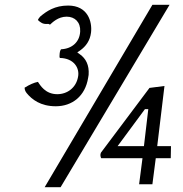

<svg xmlns="http://www.w3.org/2000/svg" viewBox="-20 -749 758 795"><path d="M262 -726C207 -726 173 -703 146 -680C142 -675 138 -670 137 -666C148 -656 157 -648 178 -650H181L187 -647C196 -655 220 -680 256 -680C290 -680 314 -657 312 -619C310 -575 278 -547 233 -545C231 -543 228 -538 227 -527C226 -517 226 -512 228 -509C286 -508 311 -467 303 -430C295 -386 259 -359 217 -359C167 -359 146 -397 137 -410C121 -407 103 -399 82 -386C82 -383 82 -374 90 -364C112 -337 148 -309 211 -309C279 -309 333 -351 345 -427L347 -439C350 -480 335 -507 311 -524L300 -532L313 -541C335 -557 353 -580 357 -615C362 -659 344 -726 262 -726ZM687 -94 688 -144H631L661 -393L599 -385L398 -117C394 -109 396 -99 399 -94H570L556 14H611L625 -94ZM580 -297H594L576 -144H467ZM231 26 682 -729H611L165 26Z"/></svg>

Font: Bluebird
Style: LiNrwObl
Weight: 300
Designer: Jasper
Foundry: Cannot Into Space Fonts
Version: Version 0.98